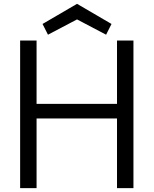

<svg xmlns="http://www.w3.org/2000/svg" viewBox="-20 -967 790 987"><path d="M83.5 0V-758.8H168V-433.1H581.5V-758.8H666V0H581.5V-357.9H168V0ZM226.6 -788.6 198.7 -843.8 376 -947.3 553.2 -843.8 525.4 -788.6 376 -867.2Z"/></svg>

Font: Duru Sans
Style: Regular
Weight: 400
Designer: Onur Yazõcõgil
Foundry: Onur Yazõcõgil
Version: Version 1.002